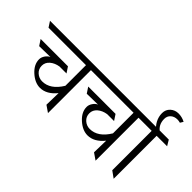

<svg xmlns="http://www.w3.org/2000/svg" viewBox="-163 -1438 1943 1943"><g transform="rotate(45 809.0 -466.0)"><path d="M348 -123Q276 -123 207 -185Q138 -247 138 -321Q138 -350 157 -378.5Q176 -407 203 -419L45 -416L4 -478H395L436 -416H337Q279 -407 241 -374.5Q203 -342 203 -294.5Q203 -247 237.5 -216Q272 -185 318 -185Q434 -185 516 -320V-615H-20L-59 -675H701L739 -615H587V0L516 -49L520 -219Q442 -123 348 -123Z M1029 -123Q957 -123 888 -185Q819 -247 819 -321Q819 -350 838 -378.5Q857 -407 884 -419L726 -416L685 -478H1076L1117 -416H1018Q960 -407 922 -374.5Q884 -342 884 -294.5Q884 -247 918.5 -216Q953 -185 999 -185Q1115 -185 1197 -320V-615H661L622 -675H1382L1420 -615H1268V0L1197 -49L1201 -219Q1123 -123 1029 -123Z M1527 -615V0L1456 -51V-615H1341L1305 -675H1641L1677 -615Z M1559 -881Q1516 -881 1488 -856Q1460 -831 1460 -790Q1460 -707 1525 -664L1490 -648Q1451 -674 1427 -719.5Q1403 -765 1403 -816Q1403 -867 1438.5 -899.5Q1474 -932 1524.5 -932Q1575 -932 1620 -908L1600 -875Q1579 -881 1559 -881Z"/></g></svg>

Font: Halant
Style: Regular
Weight: 400
Designer: Hitesh Malaviya (Devanagari), Satya Rajpurohit (Latin)
Foundry: Indian Type Foundry
Version: Version 1.100;PS 1.0;hotconv 1.0.78;makeotf.lib2.5.61930; tt